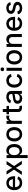

<svg xmlns="http://www.w3.org/2000/svg" viewBox="2870 -3662 997 6776"><g transform="rotate(-90 3368.0 -273.5)"><path d="M302.7 11.2Q222.7 11.2 164.8 -23.4Q106.9 -58.1 75.9 -120.8Q44.9 -183.6 44.9 -267.1Q44.9 -350.1 75.7 -413.6Q106.4 -477.1 162.6 -512.7Q218.8 -548.3 293.9 -548.3Q342.3 -548.3 386 -532.5Q429.7 -516.6 463.9 -483.2Q498 -449.7 517.6 -398.2Q537.1 -346.7 537.1 -274.9V-238.8H102.1V-318.4H482.4L432.6 -292.5Q432.6 -342.3 417 -380.1Q401.4 -418 370.4 -439Q339.4 -460 294.4 -460Q249.5 -460 217.3 -438.5Q185.1 -417 168.2 -381.1Q151.4 -345.2 151.4 -302.2V-249.5Q151.4 -194.3 170.2 -155.8Q189 -117.2 223.4 -97.2Q257.8 -77.1 303.7 -77.1Q334.5 -77.1 359.4 -85.9Q384.3 -94.7 401.9 -112.3Q419.4 -129.9 428.2 -155.3L528.8 -135.3Q516.6 -91.8 485.4 -58.6Q454.1 -25.4 407.7 -7.1Q361.3 11.2 302.7 11.2Z M582.5 0 796.4 -317.4 795.9 -237.8 593.8 -541H713.9L775.9 -442.9Q800.3 -403.3 819.6 -366.9Q838.9 -330.6 858.9 -295.9H810.5Q831.1 -330.1 849.1 -366.7Q867.2 -403.3 892.6 -442.9L955.6 -541H1073.7L870.1 -234.9V-313L1082.5 0H962.4L889.2 -114.3Q864.7 -152.8 845.7 -188.5Q826.7 -224.1 807.1 -257.3H855Q835.4 -224.1 817.9 -188.5Q800.3 -152.8 775.4 -114.3L701.7 0Z M1177.7 204.1V-541H1281.7V-454.6H1289.6Q1300.3 -473.1 1318.8 -495.1Q1337.4 -517.1 1368.4 -532.7Q1399.4 -548.3 1447.3 -548.3Q1513.2 -548.3 1564.5 -514.9Q1615.7 -481.4 1645 -418.9Q1674.3 -356.4 1674.3 -269.5Q1674.3 -182.6 1645.3 -119.9Q1616.2 -57.1 1564.9 -23.2Q1513.7 10.7 1447.3 10.7Q1400.4 10.7 1369.4 -4.9Q1338.4 -20.5 1319.6 -42.7Q1300.8 -64.9 1289.6 -84H1284.7V204.1ZM1423.8 -80.6Q1469.7 -80.6 1501.5 -105Q1533.2 -129.4 1549.3 -172.4Q1565.4 -215.3 1565.4 -270Q1565.4 -324.7 1549.3 -366.9Q1533.2 -409.2 1501.7 -433.1Q1470.2 -457 1423.8 -457Q1377.9 -457 1346.2 -433.8Q1314.5 -410.6 1298.1 -368.7Q1281.7 -326.7 1281.7 -270Q1281.7 -213.9 1298.3 -171.1Q1314.9 -128.4 1346.9 -104.5Q1378.9 -80.6 1423.8 -80.6Z M2017.1 11.2Q1940.9 11.2 1884 -23.7Q1827.1 -58.6 1795.7 -121.6Q1764.2 -184.6 1764.2 -267.6Q1764.2 -352.1 1795.7 -415.3Q1827.1 -478.5 1884 -513.4Q1940.9 -548.3 2017.1 -548.3Q2094.2 -548.3 2151.1 -513.4Q2208 -478.5 2239.5 -415.3Q2271 -352.1 2271 -267.6Q2271 -184.6 2239.5 -121.6Q2208 -58.6 2151.1 -23.7Q2094.2 11.2 2017.1 11.2ZM2017.1 -79.1Q2066.4 -79.1 2098.6 -104.5Q2130.9 -129.9 2147 -172.9Q2163.1 -215.8 2163.1 -268.1Q2163.1 -320.8 2147 -363.8Q2130.9 -406.7 2098.6 -432.4Q2066.4 -458 2017.1 -458Q1968.8 -458 1936.5 -432.4Q1904.3 -406.7 1888.4 -363.8Q1872.6 -320.8 1872.6 -268.1Q1872.6 -215.8 1888.4 -172.9Q1904.3 -129.9 1936.5 -104.5Q1968.8 -79.1 2017.1 -79.1Z M2385.7 0V-541H2488.8V-454.1H2494.1Q2508.8 -498 2545.4 -523.2Q2582 -548.3 2629.9 -548.3Q2640.6 -548.3 2653.3 -547.6Q2666 -546.9 2674.3 -545.9V-444.3Q2668.5 -445.8 2652.1 -447.8Q2635.7 -449.7 2618.2 -449.7Q2582.5 -449.7 2553.7 -434.3Q2524.9 -418.9 2508.8 -391.6Q2492.7 -364.3 2492.7 -327.1V0Z M3018.1 -541V-454.1H2721.2V-541ZM2802.7 -672.4H2909.7V-146Q2909.7 -113.3 2923.1 -98.6Q2936.5 -84 2968.3 -84Q2977.1 -84 2991 -85.7Q3004.9 -87.4 3014.6 -88.9L3030.3 -2.9Q3014.2 1.5 2994.9 3.7Q2975.6 5.9 2957 5.9Q2882.8 5.9 2842.8 -31Q2802.7 -67.9 2802.7 -136.2Z M3279.8 11.2Q3228 11.2 3186.5 -7.6Q3145 -26.4 3120.6 -63Q3096.2 -99.6 3096.2 -153.3Q3096.2 -199.2 3114 -228.8Q3131.8 -258.3 3161.9 -275.6Q3191.9 -293 3229.2 -301.8Q3266.6 -310.5 3305.7 -314.9Q3354 -320.8 3383.8 -324.5Q3413.6 -328.1 3427.7 -336.7Q3441.9 -345.2 3441.9 -364.3V-367.2Q3441.9 -397 3429.9 -417.7Q3418 -438.5 3394.8 -450Q3371.6 -461.4 3336.9 -461.4Q3302.2 -461.4 3276.6 -450.4Q3251 -439.5 3235.4 -422.1Q3219.7 -404.8 3212.9 -385.3L3111.3 -407.2Q3127.4 -456.1 3160.9 -487.3Q3194.3 -518.6 3239.7 -533.4Q3285.2 -548.3 3335.9 -548.3Q3371.6 -548.3 3408.7 -539.8Q3445.8 -531.2 3477.5 -510.5Q3509.3 -489.7 3528.8 -453.4Q3548.3 -417 3548.3 -360.8V0H3444.8V-74.7H3439.9Q3429.2 -53.2 3408.4 -33.4Q3387.7 -13.7 3356.2 -1.2Q3324.7 11.2 3279.8 11.2ZM3303.2 -74.2Q3347.7 -74.2 3378.7 -91.3Q3409.7 -108.4 3425.8 -136.2Q3441.9 -164.1 3441.9 -195.8V-264.6Q3436.5 -258.8 3420.7 -254.4Q3404.8 -250 3384.8 -246.3Q3364.7 -242.7 3345 -240Q3325.2 -237.3 3311.5 -235.8Q3281.2 -231.9 3256.3 -222.7Q3231.4 -213.4 3216.6 -196.5Q3201.7 -179.7 3201.7 -151.9Q3201.7 -126.5 3214.6 -109.1Q3227.5 -91.8 3250.5 -83Q3273.4 -74.2 3303.2 -74.2Z M3916 11.2Q3839.8 11.2 3783 -23.7Q3726.1 -58.6 3694.6 -121.6Q3663.1 -184.6 3663.1 -267.6Q3663.1 -352.1 3694.6 -415.3Q3726.1 -478.5 3783 -513.4Q3839.8 -548.3 3916 -548.3Q3959.5 -548.3 3996.8 -536.9Q4034.2 -525.4 4064 -503.9Q4093.8 -482.4 4114.3 -451.9Q4134.8 -421.4 4144 -382.8L4042 -362.8Q4037.1 -383.8 4026.1 -401.4Q4015.1 -418.9 3999.3 -431.6Q3983.4 -444.3 3962.6 -451.2Q3941.9 -458 3916.5 -458Q3868.2 -458 3835.9 -432.6Q3803.7 -407.2 3787.6 -364.3Q3771.5 -321.3 3771.5 -268.1Q3771.5 -215.3 3787.6 -172.6Q3803.7 -129.9 3835.7 -104.5Q3867.7 -79.1 3916.5 -79.1Q3941.9 -79.1 3962.9 -86.2Q3983.9 -93.3 4000.2 -106.2Q4016.6 -119.1 4027.3 -137.5Q4038.1 -155.8 4043.5 -178.2L4145.5 -157.7Q4136.7 -118.7 4116 -87.6Q4095.2 -56.6 4065.2 -34.4Q4035.2 -12.2 3997.3 -0.5Q3959.5 11.2 3916 11.2Z M4257.8 0V-541H4364.7V0ZM4311 -625Q4283.7 -625 4263.9 -643.8Q4244.1 -662.6 4244.1 -689Q4244.1 -715.3 4263.9 -733.9Q4283.7 -752.4 4311 -752.4Q4339.4 -752.4 4358.9 -733.9Q4378.4 -715.3 4378.4 -689Q4378.4 -662.6 4358.9 -643.8Q4339.4 -625 4311 -625Z M4732.4 11.2Q4656.2 11.2 4599.4 -23.7Q4542.5 -58.6 4511 -121.6Q4479.5 -184.6 4479.5 -267.6Q4479.5 -352.1 4511 -415.3Q4542.5 -478.5 4599.4 -513.4Q4656.2 -548.3 4732.4 -548.3Q4809.6 -548.3 4866.5 -513.4Q4923.3 -478.5 4954.8 -415.3Q4986.3 -352.1 4986.3 -267.6Q4986.3 -184.6 4954.8 -121.6Q4923.3 -58.6 4866.5 -23.7Q4809.6 11.2 4732.4 11.2ZM4732.4 -79.1Q4781.7 -79.1 4814 -104.5Q4846.2 -129.9 4862.3 -172.9Q4878.4 -215.8 4878.4 -268.1Q4878.4 -320.8 4862.3 -363.8Q4846.2 -406.7 4814 -432.4Q4781.7 -458 4732.4 -458Q4684.1 -458 4651.9 -432.4Q4619.6 -406.7 4603.8 -363.8Q4587.9 -320.8 4587.9 -268.1Q4587.9 -215.8 4603.8 -172.9Q4619.6 -129.9 4651.9 -104.5Q4684.1 -79.1 4732.4 -79.1Z M5208 -318.8V0H5101.1V-541H5203.1L5204.1 -408.2H5190.9Q5214.8 -481 5260.3 -514.6Q5305.7 -548.3 5370.1 -548.3Q5425.3 -548.3 5467 -524.9Q5508.8 -501.5 5532.2 -455.8Q5555.7 -410.2 5555.7 -342.8V0H5449.2V-329.1Q5449.2 -388.7 5418.7 -421.9Q5388.2 -455.1 5334.5 -455.1Q5298.3 -455.1 5269.5 -439.5Q5240.7 -423.8 5224.4 -393.6Q5208 -363.3 5208 -318.8Z M5928.2 11.2Q5848.1 11.2 5790.3 -23.4Q5732.4 -58.1 5701.4 -120.8Q5670.4 -183.6 5670.4 -267.1Q5670.4 -350.1 5701.2 -413.6Q5731.9 -477.1 5788.1 -512.7Q5844.2 -548.3 5919.4 -548.3Q5967.8 -548.3 6011.5 -532.5Q6055.2 -516.6 6089.4 -483.2Q6123.5 -449.7 6143.1 -398.2Q6162.6 -346.7 6162.6 -274.9V-238.8H5727.5V-318.4H6107.9L6058.1 -292.5Q6058.1 -342.3 6042.5 -380.1Q6026.9 -418 5995.8 -439Q5964.8 -460 5919.9 -460Q5875 -460 5842.8 -438.5Q5810.5 -417 5793.7 -381.1Q5776.9 -345.2 5776.9 -302.2V-249.5Q5776.9 -194.3 5795.7 -155.8Q5814.5 -117.2 5848.9 -97.2Q5883.3 -77.1 5929.2 -77.1Q5960 -77.1 5984.9 -85.9Q6009.8 -94.7 6027.3 -112.3Q6044.9 -129.9 6053.7 -155.3L6154.3 -135.3Q6142.1 -91.8 6110.8 -58.6Q6079.6 -25.4 6033.2 -7.1Q5986.8 11.2 5928.2 11.2Z M6470.7 11.2Q6411.1 11.2 6365 -6.1Q6318.8 -23.4 6289.3 -57.6Q6259.8 -91.8 6251 -141.1L6352.1 -158.7Q6362.3 -116.2 6392.6 -95.5Q6422.9 -74.7 6470.7 -74.7Q6522.5 -74.7 6552.7 -96.2Q6583 -117.7 6583 -147.9Q6583 -174.3 6564 -191.2Q6544.9 -208 6506.8 -216.3L6416 -236.8Q6340.3 -253.9 6303.2 -291.3Q6266.1 -328.6 6266.1 -387.2Q6266.1 -435.5 6293 -471.7Q6319.8 -507.8 6366.7 -528.1Q6413.6 -548.3 6475.1 -548.3Q6534.2 -548.3 6576.7 -530.5Q6619.1 -512.7 6645.3 -481Q6671.4 -449.2 6681.2 -406.7L6584.5 -389.2Q6575.7 -419.4 6550 -441.9Q6524.4 -464.4 6476.1 -464.4Q6431.6 -464.4 6402.6 -444.1Q6373.5 -423.8 6373.5 -393.1Q6373.5 -366.2 6393.3 -349.4Q6413.1 -332.5 6456.1 -322.8L6543.9 -303.2Q6619.6 -286.1 6656.2 -249.8Q6692.9 -213.4 6692.9 -156.7Q6692.9 -106.9 6664.6 -69.1Q6636.2 -31.2 6586.2 -10Q6536.1 11.2 6470.7 11.2Z"/></g></svg>

Font: Inter 17pt Medium
Style: Regular
Weight: 500
Version: Version 4.001;git-66647c0bb